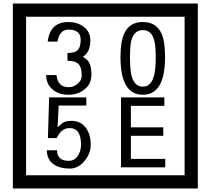

<svg xmlns="http://www.w3.org/2000/svg" viewBox="-20 -980 1195 1090"><path d="M1103 90H53V-960H1103ZM1028 15V-885H128V15ZM499 -556Q499 -504 460.5 -473Q422 -442 369 -442Q314 -442 280 -471Q242 -502 242 -554H301Q307 -485 370 -485Q398 -485 421 -504.5Q444 -524 444 -552Q444 -597 426 -616Q408 -635 363 -635V-679Q405 -679 421.5 -696Q438 -713 438 -754Q438 -812 369 -812Q318 -812 306 -744H251Q264 -855 368 -855Q419 -855 454 -829Q493 -800 493 -750Q493 -685 451 -658Q475 -642 483 -630Q499 -605 499 -556ZM917 -656Q917 -442 791 -442Q664 -442 664 -656Q664 -744 685 -789Q714 -855 791 -855Q868 -855 897 -789Q917 -745 917 -656ZM864 -656Q864 -723 855 -752Q840 -809 791 -809Q742 -809 726 -752Q718 -723 718 -656Q718 -587 726 -553Q742 -488 791 -488Q839 -488 855 -554Q864 -587 864 -656ZM495 -160Q496 -111 460.5 -67Q425 -23 376 -23Q321 -23 286 -46Q246 -74 246 -127H304Q304 -67 370 -67Q404 -67 423 -97Q440 -124 440 -159Q440 -253 375 -253Q328 -253 302 -196H252L259 -427H470V-381H313L307 -257Q320 -269 333 -281Q352 -294 387 -294Q439 -294 469 -252Q495 -215 495 -160ZM918 -30H667V-427H913V-379H723V-257H907V-209H723V-78H918Z"/></svg>

Font: Unicode BMP Fallback SIL
Style: Regular
Weight: 400
Foundry: NRSI, SIL International
Version: Version 5.1 Based on Unicode 5.1